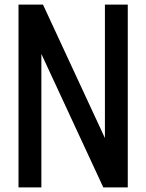

<svg xmlns="http://www.w3.org/2000/svg" viewBox="-20 -820 640 840"><path d="M61 0V-800H168L439 -216V-800H539V0H432L161 -584V0Z"/></svg>

Font: Victor Mono Thin
Style: Bold
Weight: 700
Monospace: yes
Version: Version 1.561;gftools[0.9.30]